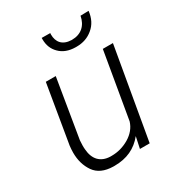

<svg xmlns="http://www.w3.org/2000/svg" viewBox="-176 -841 890 964"><g transform="rotate(-30 269.0 -359.5)"><path d="M435.1 -728.5C425.3 -676.3 391.1 -645 337.4 -645C336.4 -645 335.9 -645 335.4 -645C282.7 -646.5 259.3 -677.2 259.3 -720.7C259.3 -723.1 259.8 -726.1 259.8 -729L210.4 -729.5C210.4 -726.6 210.4 -723.6 210.4 -720.7C210.4 -687.5 221.2 -659.7 243.7 -637.7C265.6 -615.7 295.9 -604 334.5 -603.5C336.4 -603.5 338.9 -603.5 340.8 -603.5C377.4 -603.5 409.2 -614.3 435.5 -636.7C462.4 -658.7 478 -689.9 482.4 -729.5ZM358.9 0H415.5L507.3 -528.3H448.7L383.3 -145.5C373.5 -113.8 352.5 -88.4 320.8 -69.3C288.6 -50.3 254.9 -41 219.2 -41C216.3 -41 213.4 -41 210.4 -41C155.8 -43 123.5 -76.2 119.1 -136.2C118.2 -144 118.2 -151.9 118.2 -159.7C118.2 -169.4 118.7 -178.7 119.6 -188.5L175.8 -528.3H118.2L61.5 -189.9C60.1 -176.3 59.1 -163.6 59.1 -150.9C59.1 -106.9 70.3 -69.8 91.8 -38.6C113.8 -7.3 149.4 8.8 199.2 9.8C201.7 9.8 204.6 9.8 207 9.8C277.3 9.8 332.5 -15.6 373 -66.4Z"/></g></svg>

Font: Roboto Light
Style: Italic
Weight: 300
Italic angle: -12°
Designer: Google
Version: Version 2.137; 2017